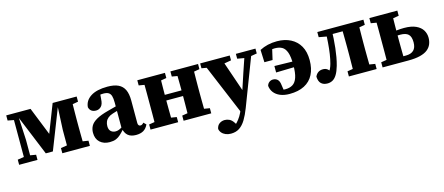

<svg xmlns="http://www.w3.org/2000/svg" viewBox="-50 -1053 4247 1838"><g transform="rotate(-15 2074.0 -133.5)"><path d="M304 -40 136 -450H118V-489H273L398 -176H370L492 -489H554L556 -451H535L374 -40ZM519 0V-214L532 -489H676Q675 -464 674.5 -426Q674 -388 673.5 -348Q673 -308 673 -276V-213Q673 -180 673.5 -140Q674 -100 674.5 -62.5Q675 -25 676 0ZM29 0V-51L113 -64H135L211 -51V0ZM457 0V-51L555 -67H631L730 -51V0ZM32 -438V-489H132V-421H122ZM92 0V-489H140L154 -213V0ZM600 -421V-489H730V-438L636 -421Z M924 15Q865 15 828 -18.5Q791 -52 791 -113Q791 -150 807.5 -180Q824 -210 866.5 -234.5Q909 -259 985 -279Q1011 -286 1037.5 -293Q1064 -300 1090 -307Q1116 -314 1142 -320V-279Q1111 -269 1079.5 -259.5Q1048 -250 1022 -242Q993 -233 974.5 -217.5Q956 -202 948 -182Q940 -162 940 -139Q940 -104 958.5 -87Q977 -70 1005 -70Q1020 -70 1034.5 -75Q1049 -80 1067 -91Q1085 -102 1110 -120L1118 -69H1075Q1053 -44 1032.5 -25Q1012 -6 987 4.5Q962 15 924 15ZM1185 14Q1133 14 1104.5 -11.5Q1076 -37 1069 -83L1067 -86V-338Q1067 -381 1059.5 -405Q1052 -429 1034 -439.5Q1016 -450 984 -450Q964 -450 943 -446.5Q922 -443 892 -435L956 -477L950 -405Q948 -354 926.5 -332.5Q905 -311 876 -311Q848 -311 830.5 -324Q813 -337 807 -362Q812 -427 871.5 -465.5Q931 -504 1038 -504Q1104 -504 1145 -484.5Q1186 -465 1205.5 -424Q1225 -383 1225 -316V-93Q1225 -79 1231.5 -71Q1238 -63 1249 -63Q1258 -63 1265.5 -67.5Q1273 -72 1282 -82L1306 -58Q1288 -20 1259 -3Q1230 14 1185 14Z M1385 0Q1386 -25 1386.5 -62.5Q1387 -100 1387 -140Q1387 -180 1387 -212V-276Q1387 -309 1387 -349Q1387 -389 1386.5 -426.5Q1386 -464 1385 -489H1551Q1551 -464 1550.5 -426.5Q1550 -389 1549.5 -349Q1549 -309 1549 -276V-238Q1549 -193 1549.5 -147.5Q1550 -102 1550.5 -63.5Q1551 -25 1551 0ZM1712 0Q1713 -26 1713.5 -64Q1714 -102 1714.5 -147.5Q1715 -193 1715 -238V-276Q1715 -309 1714.5 -349Q1714 -389 1713.5 -426.5Q1713 -464 1712 -489H1879Q1878 -464 1877.5 -426.5Q1877 -389 1876.5 -349Q1876 -309 1876 -276V-212Q1876 -180 1876.5 -140Q1877 -100 1877.5 -63Q1878 -26 1879 0ZM1331 0V-51L1431 -67H1507L1605 -51V0ZM1331 -438V-489H1605V-438L1507 -421H1431ZM1659 0V-51L1758 -67H1835L1933 -51V0ZM1659 -438V-489H1933V-438L1835 -421H1758ZM1480 -230V-286H1784V-230Z M2066 237Q2037 237 2013.5 227Q1990 217 1975.5 199.5Q1961 182 1958 161Q1964 128 1987 111.5Q2010 95 2040 95Q2063 95 2085.5 105.5Q2108 116 2127 145L2155 189L2119 201L2102 187Q2124 172 2145 149.5Q2166 127 2184 98Q2202 69 2214 35L2240 -36L2248 -46L2331 -298L2396 -489H2466L2265 36Q2240 101 2213 145.5Q2186 190 2151 213.5Q2116 237 2066 237ZM2216 74 1980 -489H2158L2284 -122L2298 -105ZM1954 -441V-489H2247V-441L2155 -425H2046ZM2308 -441V-489H2502V-441L2414 -426H2394Z M2707 15Q2653 15 2614 -1.5Q2575 -18 2553 -46.5Q2531 -75 2527 -113Q2533 -135 2549.5 -147.5Q2566 -160 2587 -160Q2613 -160 2631 -143.5Q2649 -127 2653 -89L2664 -16L2612 -55Q2633 -45 2646.5 -42Q2660 -39 2679 -39Q2721 -39 2751 -57Q2781 -75 2796.5 -120Q2812 -165 2812 -245Q2812 -326 2796.5 -369Q2781 -412 2752 -428Q2723 -444 2681 -444Q2657 -444 2640 -438.5Q2623 -433 2606 -421L2663 -476L2632 -341H2551L2546 -464Q2584 -484 2626.5 -494Q2669 -504 2718 -504Q2795 -504 2853 -474Q2911 -444 2943 -388Q2975 -332 2975 -249Q2975 -166 2944.5 -106.5Q2914 -47 2854 -16Q2794 15 2707 15ZM2634 -217V-281L2878 -276V-223Z M3083 12Q3044 12 3021 -9.5Q2998 -31 2996 -78Q3006 -103 3026 -117Q3046 -131 3075 -131Q3100 -131 3118 -117.5Q3136 -104 3151 -79L3147 -70H3120L3118 -81Q3131 -98 3140.5 -117.5Q3150 -137 3157 -163Q3168 -203 3175.5 -253Q3183 -303 3187.5 -362.5Q3192 -422 3194 -489H3254Q3253 -438 3250 -389.5Q3247 -341 3242 -296.5Q3237 -252 3229.5 -209.5Q3222 -167 3211 -128Q3196 -76 3177 -45Q3158 -14 3134.5 -1Q3111 12 3083 12ZM3115 -438V-489H3227V-421H3208ZM3227 -433V-489H3422V-433ZM3297 0V-51L3396 -67H3473L3572 -51V0ZM3350 0Q3351 -26 3351.5 -63Q3352 -100 3352.5 -140Q3353 -180 3353 -212V-276Q3353 -309 3352.5 -348.5Q3352 -388 3351.5 -426Q3351 -464 3350 -489H3517Q3516 -464 3515.5 -426Q3515 -388 3514.5 -348.5Q3514 -309 3514 -276V-212Q3514 -180 3514.5 -140Q3515 -100 3515.5 -63Q3516 -26 3517 0ZM3438 -421V-489H3572V-438L3473 -421Z M3780 0V-52H3877Q3927 -52 3953.5 -77.5Q3980 -103 3980 -156Q3980 -212 3955 -235.5Q3930 -259 3875 -259Q3848 -259 3822.5 -256Q3797 -253 3773 -247V-292Q3807 -302 3848 -307Q3889 -312 3926 -312Q3999 -312 4044 -291Q4089 -270 4109.5 -236Q4130 -202 4130 -161Q4130 -127 4118 -97.5Q4106 -68 4078.5 -46Q4051 -24 4003.5 -12Q3956 0 3886 0ZM3685 0Q3686 -26 3686.5 -63Q3687 -100 3687 -140Q3687 -180 3687 -212V-276Q3687 -309 3687 -349Q3687 -389 3686.5 -426.5Q3686 -464 3685 -489H3851Q3851 -464 3850.5 -426Q3850 -388 3849.5 -348Q3849 -308 3849 -276V-212Q3849 -180 3849.5 -140Q3850 -100 3850.5 -63Q3851 -26 3851 0ZM3631 -438V-489H3908V-438L3807 -421H3731ZM3631 0V-51L3731 -67H3764V0Z"/></g></svg>

Font: Source Serif 4 18pt
Style: Bold
Weight: 700
Designer: Frank Grießhammer
Foundry: Adobe Systems Incorporated
Version: Version 4.004;hotconv 1.0.116;makeotfexe 2.5.65601